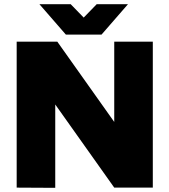

<svg xmlns="http://www.w3.org/2000/svg" viewBox="-20 -900 813 921"><path d="M528 0 103 -599 255 -700 677 -105ZM60 0V-700H255L245 -529V1ZM528 0V-700H713V0ZM307 -734V-739L444 -880H594L467 -734ZM296 -734 169 -880H319L456 -739V-734Z"/></svg>

Font: Figtree Light Black
Style: Regular
Weight: 900
Version: Version 2.000